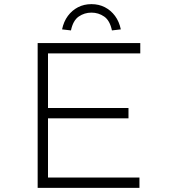

<svg xmlns="http://www.w3.org/2000/svg" viewBox="-20 -908 823 928"><path d="M162 0V-700H658V-650H212V-50H654V0ZM187 -336V-386H601V-336ZM323 -761 280 -766Q288 -804 308 -831Q328 -858 357 -873Q386 -888 422 -888Q458 -888 487 -873Q516 -858 536 -831Q556 -804 564 -766L521 -761Q511 -809 483.5 -828Q456 -847 422 -847Q388 -847 360.5 -828Q333 -809 323 -761Z"/></svg>

Font: Lexend Mega ExtraLight
Style: Regular
Weight: 250
Version: Version 1.007